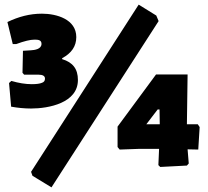

<svg xmlns="http://www.w3.org/2000/svg" viewBox="-20 -714 899 828"><path d="M114 27 120 44 202 94 664 -623 654 -647 578 -694ZM496 -69 579 -72H666L663 -2L671 6L786 0L794 -9L789 -70L835 -69L841 -166L833 -178H786L789 -393H653L487 -168V-80ZM35 -524H50C85 -537 111 -543 128 -543C142 -543 159 -543 159 -525C159 -502 130 -498 112 -497L79 -495L77 -400L84 -392H146C165 -392 174 -386 174 -375C174 -366 170 -360 161 -357C152 -353 137 -351 117 -351C89 -351 60 -356 29 -365L19 -356L28 -254C56 -249 85 -246 114 -246C190 -246 316 -270 316 -369C316 -417 294 -445 248 -459V-463C289 -485 309 -515 309 -554C309 -631 224 -655 161 -655C108 -655 60 -642 12 -619ZM611 -178 660 -242H668L669 -178Z"/></svg>

Font: Luna Sans Black
Style: Regular
Weight: 900
Designer: Juan Pablo del Peral
Foundry: Huerta Tipografica
Version: Version 2.001; ttfautohint (v1.5)